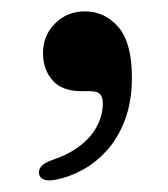

<svg xmlns="http://www.w3.org/2000/svg" viewBox="-20 -159 294 337"><path d="M122.5 1Q89 1 72.2 -18Q55.5 -37 55.5 -65.5Q55.5 -97 76.8 -118Q98 -139 129 -139Q164 -139 187.8 -111.5Q211.5 -84 211.5 -23Q211.5 18.5 199.8 50.2Q188 82 168.5 104Q149 126 125.2 139Q101.5 152 77.5 156.5Q64 159 56.8 156Q49.5 153 48.5 146Q47.5 138.5 52.8 132.5Q58 126.5 74 121Q103 111 122.2 95.5Q141.5 80 151 61Q160.5 42 160.5 22Q160.5 12 155.8 6.5Q151 1 137 1Z"/></svg>

Font: Fraunces 10pt
Style: Regular
Weight: 400
Version: Version 1.000;[b76b70a41]